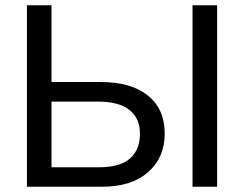

<svg xmlns="http://www.w3.org/2000/svg" viewBox="-20 -708 925 728"><path d="M604.5 -201.7Q604.5 -110.4 541.5 -55.2Q478.5 0 367.7 0H82V-688H175.3V-397H361.8Q477.1 -397 540.8 -345.7Q604.5 -294.4 604.5 -201.7ZM803.2 -688V0H710V-688ZM510.7 -200.7Q510.7 -259.8 470.7 -291.3Q430.7 -322.8 350.6 -322.8H175.3V-73.7H354.5Q434.6 -73.7 472.7 -106.9Q510.7 -140.1 510.7 -200.7Z"/></svg>

Font: Arimo Nerd Font
Style: Regular
Weight: 400
Designer: Steve Matteson
Foundry: Monotype Imaging Inc.
Version: Version 1.33;Nerd Fonts 3.2.1